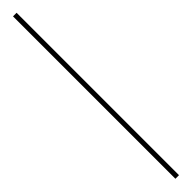

<svg xmlns="http://www.w3.org/2000/svg" viewBox="41 -105 418 418"><g transform="rotate(45 250.0 103.5)"><path d="M0 109V98H500V109Z"/></g></svg>

Font: Jost* Hairline
Style: Regular
Weight: 100
Version: Version 3.7